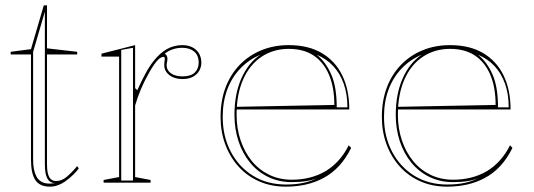

<svg xmlns="http://www.w3.org/2000/svg" viewBox="-20 -684 1998 719"><path d="M167 15Q129 15 112.5 -9.5Q96 -34 96 -86V-480H20V-490L96 -500L144 -664H156V-503L269 -490V-480H156V-69Q156 -35 164.5 -20.5Q173 -6 190 -6Q211 -6 230 -22Q249 -38 269 -62L275 -53Q266 -41 254 -29.5Q242 -18 228 -7.5Q214 3 198.5 9Q183 15 167 15ZM185 2Q165 0 156.5 -17Q148 -34 148 -69V-640L104 -490V-86Q104 -66 107 -51Q110 -36 115.5 -25Q121 -14 130 -7Q139 0 150 2Q159 4 167.5 3.5Q176 3 185 2Z M368 0V-10L426 -21V-472H360V-483L486 -515V-354L494 -346Q510 -381 524.5 -408Q539 -435 554 -454Q579 -486 605.5 -500.5Q632 -515 663 -515Q683 -515 699 -507.5Q715 -500 724.5 -485Q734 -470 734 -449Q734 -433 726 -419Q718 -405 702.5 -396.5Q687 -388 664 -388Q644 -388 628.5 -394.5Q613 -401 604 -413Q595 -425 595 -440Q595 -445 595.5 -449Q596 -453 596.5 -457.5Q597 -462 597 -464Q597 -471 592 -471Q580 -471 565 -452.5Q550 -434 533 -402Q520 -379 507.5 -349.5Q495 -320 486 -289V-21L544 -10V0ZM478 -505 434 -497V-8H478ZM663 -505Q644 -505 627.5 -499.5Q611 -494 597 -483Q602 -480 604.5 -475Q607 -470 607 -464Q607 -461 606.5 -457Q606 -453 605 -449Q604 -445 604 -440Q604 -421 620 -409.5Q636 -398 664 -398Q695 -398 709.5 -412.5Q724 -427 724 -449Q724 -477 707 -491Q690 -505 663 -505Z M1061 -515Q1135 -515 1185.5 -485Q1236 -455 1262 -401Q1288 -347 1288 -274H866V-284L1232 -291Q1232 -357 1212 -404Q1192 -451 1154.5 -476Q1117 -501 1061 -501Q1004 -501 959.5 -471.5Q915 -442 890.5 -386.5Q866 -331 866 -254Q866 -203 881 -158.5Q896 -114 923 -81Q950 -48 988 -29.5Q1026 -11 1073 -11Q1108 -11 1140 -19Q1172 -27 1199 -43Q1226 -59 1248 -83.5Q1270 -108 1286 -140L1295 -130Q1275 -90 1249.5 -62.5Q1224 -35 1192.5 -18Q1161 -1 1125.5 7Q1090 15 1051 15Q995 15 950 -5Q905 -25 873 -60.5Q841 -96 823.5 -143.5Q806 -191 806 -246Q806 -307 824.5 -356Q843 -405 877 -440.5Q911 -476 958 -495.5Q1005 -515 1061 -515ZM814 -246Q814 -173 844.5 -115.5Q875 -58 928 -25.5Q981 7 1051 7Q1088 7 1117.5 0.5Q1147 -6 1170 -18Q1153 -10 1128 -6Q1103 -2 1073 -2Q1024 -2 984 -21.5Q944 -41 916 -75.5Q888 -110 873 -155.5Q858 -201 858 -254Q858 -332 884 -390.5Q910 -449 955 -479Q912 -461 880 -427.5Q848 -394 831 -348.5Q814 -303 814 -246ZM1241 -282H1281Q1281 -332 1267 -371Q1253 -410 1227.5 -437Q1202 -464 1166 -479Q1200 -452 1220.5 -405Q1241 -358 1241 -282Z M1665 -515Q1739 -515 1789.5 -485Q1840 -455 1866 -401Q1892 -347 1892 -274H1470V-284L1836 -291Q1836 -357 1816 -404Q1796 -451 1758.5 -476Q1721 -501 1665 -501Q1608 -501 1563.5 -471.5Q1519 -442 1494.5 -386.5Q1470 -331 1470 -254Q1470 -203 1485 -158.5Q1500 -114 1527 -81Q1554 -48 1592 -29.5Q1630 -11 1677 -11Q1712 -11 1744 -19Q1776 -27 1803 -43Q1830 -59 1852 -83.5Q1874 -108 1890 -140L1899 -130Q1879 -90 1853.5 -62.5Q1828 -35 1796.5 -18Q1765 -1 1729.5 7Q1694 15 1655 15Q1599 15 1554 -5Q1509 -25 1477 -60.5Q1445 -96 1427.5 -143.5Q1410 -191 1410 -246Q1410 -307 1428.5 -356Q1447 -405 1481 -440.5Q1515 -476 1562 -495.5Q1609 -515 1665 -515ZM1418 -246Q1418 -173 1448.5 -115.5Q1479 -58 1532 -25.5Q1585 7 1655 7Q1692 7 1721.5 0.5Q1751 -6 1774 -18Q1757 -10 1732 -6Q1707 -2 1677 -2Q1628 -2 1588 -21.5Q1548 -41 1520 -75.5Q1492 -110 1477 -155.5Q1462 -201 1462 -254Q1462 -332 1488 -390.5Q1514 -449 1559 -479Q1516 -461 1484 -427.5Q1452 -394 1435 -348.5Q1418 -303 1418 -246ZM1845 -282H1885Q1885 -332 1871 -371Q1857 -410 1831.5 -437Q1806 -464 1770 -479Q1804 -452 1824.5 -405Q1845 -358 1845 -282Z"/></svg>

Font: Kalnia Glaze Thin Light
Style: Regular
Weight: 300
Version: Version 1.110